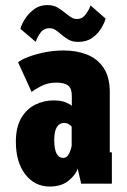

<svg xmlns="http://www.w3.org/2000/svg" viewBox="-20 -706 490 738"><path d="M171 11Q113.5 11 77.2 -35.8Q41 -82.5 41 -161Q41 -217 61.5 -252Q82 -287 115 -303.5Q148 -320 186 -320Q216.5 -320 234.2 -312Q252 -304 256 -299V-338Q256 -366.5 241.5 -377.5Q227 -388.5 196.5 -388.5Q163 -388.5 136.5 -374.2Q110 -360 101.5 -352.5L49.5 -466.5Q59.5 -475.5 85.8 -486Q112 -496.5 148.5 -504.2Q185 -512 225 -512Q274.5 -512 314.5 -496.2Q354.5 -480.5 378.2 -445.2Q402 -410 402 -351.5V-120.5H410V0H292L278.5 -58.5Q273 -36.5 245.2 -12.8Q217.5 11 171 11ZM223.5 -99Q234.5 -99 241.2 -108.8Q248 -118.5 251.5 -130Q255 -141.5 255.5 -146.5V-219Q253 -223 245 -228.2Q237 -233.5 226 -233.5Q209 -233.5 198.8 -218Q188.5 -202.5 188.5 -167.5Q188.5 -99 223.5 -99ZM281 -545Q257 -545 241.2 -554.8Q225.5 -564.5 213 -575.5Q203 -584.5 192.8 -591Q182.5 -597.5 170.5 -597.5Q147.5 -597.5 134.5 -578.8Q121.5 -560 117.5 -545L58.5 -595Q61.5 -609 74.5 -630.8Q87.5 -652.5 109.8 -669.5Q132 -686.5 162 -686.5Q185.5 -686.5 201.8 -676.8Q218 -667 231 -656Q242.5 -646.5 253 -639.8Q263.5 -633 276 -633Q297 -633 310.2 -651.8Q323.5 -670.5 328 -685L386 -634.5Q382 -619 369.5 -597.8Q357 -576.5 335 -560.8Q313 -545 281 -545Z"/></svg>

Font: Trispace Condensed
Style: Bold
Weight: 700
Width: 3
Designer: Tyler Finck
Foundry: Etcetera Type Company
Version: Version 1.210; ttfautohint (v1.8.3)